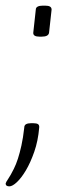

<svg xmlns="http://www.w3.org/2000/svg" viewBox="-30 -545 248 681"><path d="M3 116Q-3 116 -6.5 113.5Q-10 111 -10 106Q-9 101 -1 89.5Q7 78 19 54Q27 38 33.5 18Q40 -2 46 -29Q52 -56 56 -92Q56 -101 62.5 -104.5Q69 -108 80 -108H88Q100 -108 105 -104.5Q110 -101 109 -92Q105 -45 91.5 -6.5Q78 32 62 59Q46 86 30 101Q14 116 3 116ZM110 -415Q87 -415 88 -429L97 -511Q97 -518 103.5 -521.5Q110 -525 122 -525H130Q142 -525 147.5 -521.5Q153 -518 153 -511L144 -429Q143 -422 136.5 -418.5Q130 -415 118 -415Z"/></svg>

Font: Asap ExtraLight
Style: Italic
Weight: 250
Italic angle: -6°
Version: Version 3.001